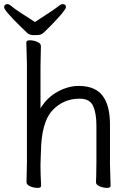

<svg xmlns="http://www.w3.org/2000/svg" viewBox="-20 -903 628 934"><path d="M180 1Q180 11 162.5 11Q145 11 127 3.5Q109 -4 109 -17L111 -115V-590L108 -697Q108 -707 125.5 -707Q143 -707 161 -699.5Q179 -692 179 -679L177 -580V-376Q209 -429 260.5 -457Q312 -485 363 -485Q455 -485 489 -422Q515 -376 515 -297V-105L518 1Q518 11 500.5 11Q483 11 465 3.5Q447 -4 447 -16V-17Q448 -25 448 -44L449 -115V-293Q449 -352 433 -387.5Q417 -423 367 -423Q288 -423 234.5 -365.5Q181 -308 179 -162Q178 -129 177 -105V-89Q177 -59 180 1ZM81 -773Q0 -852 0 -867.5Q0 -883 17 -883Q25 -883 41.5 -868.5Q58 -854 150 -796Q245 -857 260.5 -870Q276 -883 284 -883Q301 -883 301 -868.5Q301 -854 225 -776Q206 -757 195 -746.5Q184 -736 174 -734Q164 -732 143.5 -732Q123 -732 111.5 -743.5Q100 -755 81 -773Z"/></svg>

Font: LXGW Bright TC
Style: Regular
Weight: 400
Designer: Christian Thalmann (Catharsis Fonts)
Foundry: LXGW / Christian Thalmann (Catharsis Fonts) / Fontworks Inc.
Version: Version 5.501